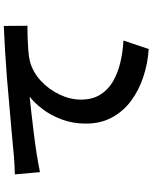

<svg xmlns="http://www.w3.org/2000/svg" viewBox="87 -874 825 1040"><g transform="rotate(-90 500.0 -353.5)"><path d="M76 -686Q139 -688 173 -691Q214 -695 279.5 -701Q345 -707 427 -714Q509 -721 600 -729Q676 -735 752 -739.5Q828 -744 880 -746L881 -618Q854 -618 820 -617Q786 -616 751 -613.5Q716 -611 690 -605Q630 -589 583 -545.5Q536 -502 508.5 -444Q481 -386 481 -328Q481 -267 507 -224.5Q533 -182 578 -155.5Q623 -129 680.5 -115Q738 -101 801 -98L755 39Q677 34 604.5 10Q532 -14 475 -56Q418 -98 384.5 -159.5Q351 -221 351 -301Q351 -372 373.5 -432Q396 -492 430 -536.5Q464 -581 497 -606Q465 -603 414 -597Q363 -591 304 -584Q245 -577 188 -568Q131 -559 88 -550Z"/></g></svg>

Font: Noto IKEA Simplified Chinese
Style: Bold
Weight: 700
Designer: Monotype Design Team
Foundry: Monotype Imaging Inc.
Version: Version 1.100